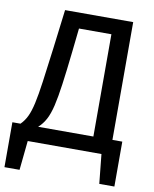

<svg xmlns="http://www.w3.org/2000/svg" viewBox="-95 -777 804 1002"><g transform="rotate(10 306.5 -276.0)"><path d="M-1.5 -82.6H41.5Q62.1 -103.1 75.1 -130.3Q88.2 -157.4 98.2 -202.3Q108.2 -247.2 118.2 -319.2Q128.2 -391.3 142.1 -500.5L167.7 -706.7H528.7V-82.6H581V155.4H501L485.1 0H94.4L78.5 155.4H-1.5ZM427.7 -624.6H255.9L242.1 -497.4Q230.8 -393.8 221 -323.6Q211.3 -253.3 200.5 -207.7Q189.7 -162.1 174.1 -132.8Q158.5 -103.6 134.9 -82.6H427.7Z"/></g></svg>

Font: Fira Code Retina
Style: Regular
Weight: 450
Monospace: yes
Designer: Carrois Corporate, Edenspiekermann AG, Nikita Prokopov
Foundry: Carrois Corporate, Edenspiekermann AG, Nikita Prokopov
Version: Version 6.002